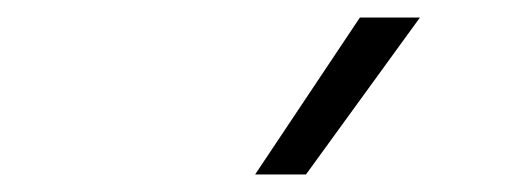

<svg xmlns="http://www.w3.org/2000/svg" viewBox="-20 -828 597 219"><path d="M271 -629 390.5 -808H459L329 -629Z"/></svg>

Font: Encode Sans SmExp Lt
Style: Regular
Weight: 300
Width: 6
Designer: Multiple Designers
Foundry: Impallari Type
Version: Version 3.002; ttfautohint (v1.8.3) -l 8 -r 50 -G 200 -x 14 